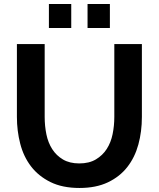

<svg xmlns="http://www.w3.org/2000/svg" viewBox="-20 -929 790 954"><path d="M223 -790V-909H334V-790ZM415 -790V-909H526V-790ZM374 -117Q423 -117 456.5 -137Q490 -157 510.5 -189Q531 -221 539.5 -262.5Q548 -304 548 -348V-710H685V-348Q685 -275 667.5 -211Q650 -147 612.5 -99Q575 -51 516 -23Q457 5 375 5Q290 5 230.5 -24.5Q171 -54 134 -102.5Q97 -151 80.5 -215Q64 -279 64 -348V-710H202V-348Q202 -303 210.5 -261.5Q219 -220 239.5 -188Q260 -156 293 -136.5Q326 -117 374 -117Z"/></svg>

Font: PTCRaleway
Style: Bold
Weight: 700
Designer: Matt McInerney, Pablo Impallari, Rodrigo Fuenzalida
Foundry: Matt McInerney, Pablo Impallari, Rodrigo Fuenzalida
Version: Version 3.000g; ttfautohint (v1.5) -l 8 -r 28 -G 28 -x 14 -D